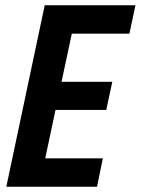

<svg xmlns="http://www.w3.org/2000/svg" viewBox="-20 -710 535 730"><path d="M150 -690H495L472 -582H253L214 -399H407L384 -292H191L152 -108H371L349 0H4Z"/></svg>

Font: Decalotype SemiBold Italic
Style: Regular
Weight: 600
Italic angle: -12°
Designer: Alfredo Marco Pradil
Foundry: Alfredo Marco Pradil
Version: Version 1.0